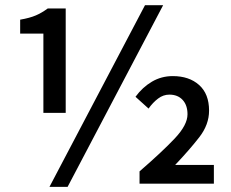

<svg xmlns="http://www.w3.org/2000/svg" viewBox="-20 -707 890 739"><path d="M147 -272.5V-577.6H57.6V-631.3Q94.7 -637.7 117.9 -647.7Q141.1 -657.7 163.6 -674.3H232.9V-272.5ZM170.4 12.2 538.1 -687H607.9L240.2 12.2ZM517.1 0V-47.4Q603.5 -122.1 652.6 -174.1Q701.7 -226.1 701.7 -267.1Q701.7 -302.2 682.9 -322.5Q664.1 -342.8 631.8 -342.8Q608.4 -342.8 588.4 -327.6Q568.4 -312.5 551.8 -289.1L501.5 -334.5Q528.3 -371.1 564.7 -392.6Q601.1 -414.1 645 -414.1Q708 -414.1 746.3 -379.9Q784.7 -345.7 784.7 -281.2Q784.7 -227.1 746.8 -178.5Q709 -129.9 654.3 -72.3H803.2V0Z"/></svg>

Font: Akatab
Style: Bold
Weight: 700
Designer: SIL Global
Foundry: SIL Global
Version: Version 4.100